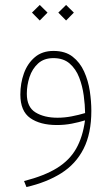

<svg xmlns="http://www.w3.org/2000/svg" viewBox="-20 -506 455 783"><path d="M249.5 -485.8 281.2 -454.6 249.5 -422.4 217.8 -454.6ZM142.1 -485.8 173.8 -454.6 142.1 -422.4 110.4 -454.6ZM352.5 -54.2Q352.5 38.6 320.8 100.8Q289.1 163.1 229.7 200.4Q170.4 237.8 87.9 256.8L78.1 232.4Q161.6 210.9 212.6 179.2Q263.7 147.5 290.5 100.3Q317.4 53.2 326.7 -15.1Q301.3 -7.3 272.5 -1.7Q243.7 3.9 211.9 3.9Q144 3.9 103.5 -24.4Q63 -52.7 63 -120.6Q63 -166.5 77.6 -207Q92.3 -247.6 122.3 -272.9Q152.3 -298.3 198.2 -298.3Q246.1 -298.3 276.1 -274.9Q306.2 -251.5 323 -214.4Q339.8 -177.2 346.2 -134.8Q352.5 -92.3 352.5 -54.2ZM214.4 -25.9Q243.2 -25.9 272.2 -31.5Q301.3 -37.1 327.1 -44.9Q326.7 -77.6 321.5 -116.2Q316.4 -154.8 303 -189.7Q289.6 -224.6 264.2 -246.8Q238.8 -269 197.8 -269Q159.2 -269 135.3 -247.1Q111.3 -225.1 100.3 -191.7Q89.4 -158.2 89.4 -123.5Q89.4 -69.3 124.8 -47.6Q160.2 -25.9 214.4 -25.9Z"/></svg>

Font: Vazirmatn UI FD Thin
Style: Regular
Weight: 100
Designer: Saber Rastikerdar
Foundry: Saber Rastikerdar
Version: Version 33.003